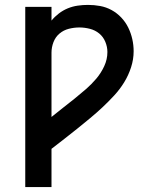

<svg xmlns="http://www.w3.org/2000/svg" viewBox="-20 -548 640 783"><path d="M83 215V-520H190V-464Q203 -480 220 -493Q237 -506 256.5 -514Q276 -522 297 -525Q318 -528 339 -528Q364 -528 388.5 -523.5Q413 -519 435 -507Q457 -495 474.5 -476.5Q492 -458 503 -435.5Q514 -413 519.5 -388.5Q525 -364 525 -339Q525 -306 514.5 -273.5Q504 -241 486.5 -212.5Q469 -184 446 -159Q423 -134 398.5 -111Q374 -88 348 -66.5Q322 -45 296 -24Q270 -3 243.5 17.5Q217 38 190 59V215ZM190 -71Q213 -90 237 -108.5Q261 -127 284.5 -146Q308 -165 330.5 -184.5Q353 -204 372.5 -227Q392 -250 405 -278Q418 -306 418 -336Q418 -357 409.5 -377.5Q401 -398 384.5 -411.5Q368 -425 346.5 -430.5Q325 -436 304 -436Q282 -436 260.5 -430.5Q239 -425 222.5 -411Q206 -397 198 -376Q190 -355 190 -333Z"/></svg>

Font: Iosevka Aile Semibold
Style: Regular
Weight: 600
Designer: Belleve Invis
Foundry: Belleve Invis
Version: Version 31.1.0; ttfautohint (v1.8.4)